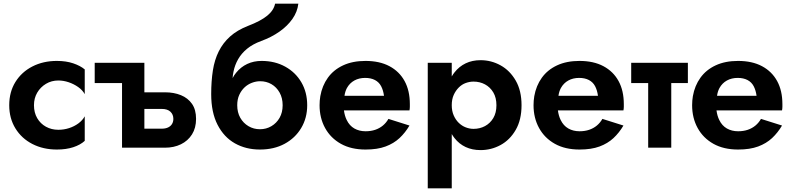

<svg xmlns="http://www.w3.org/2000/svg" viewBox="-20 -800 4293 1040"><path d="M164 -230Q164 -190 181.5 -160Q199 -130 229 -113.5Q259 -97 296 -97Q326 -97 354 -106Q382 -115 404.5 -131.5Q427 -148 439 -170V-37Q415 -15 376.5 -2.5Q338 10 288 10Q214 10 155.5 -20Q97 -50 63.5 -104.5Q30 -159 30 -230Q30 -302 63.5 -356Q97 -410 155.5 -440Q214 -470 288 -470Q338 -470 376.5 -457Q415 -444 439 -424V-290Q427 -312 403.5 -328.5Q380 -345 352 -354.5Q324 -364 296 -364Q259 -364 229 -346Q199 -328 181.5 -298Q164 -268 164 -230Z M493 -350V-460H762V-300H874Q922 -300 960 -284.5Q998 -269 1020 -237.5Q1042 -206 1042 -156Q1042 -107 1020 -72Q998 -37 960 -18.5Q922 0 874 0H641V-350ZM762 -103H856Q876 -103 890 -109.5Q904 -116 911.5 -128Q919 -140 919 -156Q919 -180 903 -195Q887 -210 856 -210H762Z M1397 -470Q1469 -470 1525 -439Q1581 -408 1612.5 -354Q1644 -300 1644 -230Q1644 -161 1611.5 -106.5Q1579 -52 1521.5 -21Q1464 10 1388 10Q1312 10 1252.5 -23.5Q1193 -57 1158.5 -124Q1124 -191 1124 -290Q1124 -360 1133 -418Q1142 -476 1165 -522Q1188 -568 1226.5 -602.5Q1265 -637 1324 -660Q1392 -686 1427.5 -715Q1463 -744 1470 -780H1596Q1591 -736 1564 -697.5Q1537 -659 1493.5 -628.5Q1450 -598 1395 -578Q1349 -561 1318.5 -536Q1288 -511 1270 -479.5Q1252 -448 1245 -413Q1241 -395 1240 -377Q1248 -393 1259 -406Q1284 -437 1319 -453.5Q1354 -470 1397 -470ZM1388 -100Q1422 -100 1450 -116.5Q1478 -133 1494.5 -162Q1511 -191 1511 -230Q1511 -269 1494.5 -298.5Q1478 -328 1450.5 -344Q1423 -360 1389 -360Q1367 -360 1344.5 -351.5Q1322 -343 1304.5 -326.5Q1287 -310 1276 -286Q1265 -262 1265 -230Q1265 -191 1281.5 -162Q1298 -133 1326 -116.5Q1354 -100 1388 -100Z M1843 -202Q1847 -172 1858 -150Q1873 -119 1899.5 -104Q1926 -89 1960 -89Q1989 -89 2012.5 -97Q2036 -105 2054 -120Q2072 -135 2084 -156L2198 -120Q2175 -81 2144 -52Q2113 -23 2068.5 -6.5Q2024 10 1960 10Q1882 10 1826.5 -21Q1771 -52 1741 -106.5Q1711 -161 1711 -230Q1711 -243 1712 -255Q1713 -267 1715 -279Q1725 -336 1756 -379Q1787 -422 1838.5 -446Q1890 -470 1960 -470Q2036 -470 2089.5 -441.5Q2143 -413 2171.5 -361Q2200 -309 2200 -236V-222Q2200 -213 2198 -202ZM2060 -281Q2056 -311 2044.5 -333Q2033 -355 2011 -366.5Q1989 -378 1958 -378Q1925 -378 1899.5 -364Q1874 -350 1859 -323Q1849 -304 1846 -281Z M2297 220V-460H2427V-386Q2434 -398 2442 -408Q2467 -440 2502.5 -457Q2538 -474 2583 -474Q2641 -474 2691.5 -446Q2742 -418 2773.5 -363.5Q2805 -309 2805 -230Q2805 -151 2773.5 -96.5Q2742 -42 2691.5 -14.5Q2641 13 2583 13Q2538 13 2502.5 -3.5Q2467 -20 2442 -52Q2434 -62 2427 -74V220ZM2669 -230Q2669 -271 2652 -299.5Q2635 -328 2607 -343Q2579 -358 2545 -358Q2524 -358 2503 -350.5Q2482 -343 2465 -326Q2448 -309 2437.5 -285.5Q2427 -262 2427 -230Q2427 -199 2437.5 -175Q2448 -151 2465 -134.5Q2482 -118 2503 -110Q2524 -102 2545 -102Q2579 -102 2607 -117Q2635 -132 2652 -160.5Q2669 -189 2669 -230Z M3002 -202Q3006 -172 3017 -150Q3032 -119 3058.5 -104Q3085 -89 3119 -89Q3148 -89 3171.5 -97Q3195 -105 3213 -120Q3231 -135 3243 -156L3357 -120Q3334 -81 3303 -52Q3272 -23 3227.5 -6.5Q3183 10 3119 10Q3041 10 2985.5 -21Q2930 -52 2900 -106.5Q2870 -161 2870 -230Q2870 -243 2871 -255Q2872 -267 2874 -279Q2884 -336 2915 -379Q2946 -422 2997.5 -446Q3049 -470 3119 -470Q3195 -470 3248.5 -441.5Q3302 -413 3330.5 -361Q3359 -309 3359 -236V-222Q3359 -213 3357 -202ZM3219 -281Q3215 -311 3203.5 -333Q3192 -355 3170 -366.5Q3148 -378 3117 -378Q3084 -378 3058.5 -364Q3033 -350 3018 -323Q3008 -304 3005 -281Z M3706 -460V-350H3616V0H3491V-350H3399V-460Z M3861 -202Q3865 -172 3876 -150Q3891 -119 3917.5 -104Q3944 -89 3978 -89Q4007 -89 4030.5 -97Q4054 -105 4072 -120Q4090 -135 4102 -156L4216 -120Q4193 -81 4162 -52Q4131 -23 4086.5 -6.5Q4042 10 3978 10Q3900 10 3844.5 -21Q3789 -52 3759 -106.5Q3729 -161 3729 -230Q3729 -243 3730 -255Q3731 -267 3733 -279Q3743 -336 3774 -379Q3805 -422 3856.5 -446Q3908 -470 3978 -470Q4054 -470 4107.5 -441.5Q4161 -413 4189.5 -361Q4218 -309 4218 -236V-222Q4218 -213 4216 -202ZM4078 -281Q4074 -311 4062.5 -333Q4051 -355 4029 -366.5Q4007 -378 3976 -378Q3943 -378 3917.5 -364Q3892 -350 3877 -323Q3867 -304 3864 -281Z"/></svg>

Font: Venryn Sans SemiBold
Style: Regular
Weight: 600
Designer: Owen Earl, indestructible type* (font) & Cristiano Sobral (main changes)
Version: Version 3.60;October 28, 2020;FontCreator 13.0.0.2681 64-bit